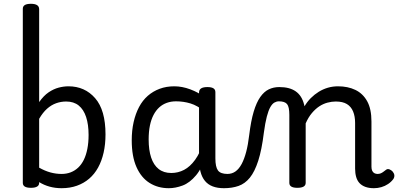

<svg xmlns="http://www.w3.org/2000/svg" viewBox="-20 -973 2095 1010"><path d="M143 15Q121 15 110.5 8.5Q100 2 100 -11V-927Q100 -940 110.5 -946.5Q121 -953 143 -953Q164 -953 175 -946Q186 -939 186 -924V-436Q210 -470 236 -487.5Q262 -505 288.5 -512Q315 -519 340 -519Q426 -519 480.5 -456.5Q535 -394 535 -266Q535 -214 525 -170Q515 -126 496 -91.5Q477 -57 449 -33Q421 -9 384.5 4Q348 17 304 17Q271 17 241.5 9Q212 1 186 -15V-11Q186 2 175 8.5Q164 15 143 15ZM186 -91Q216 -74 245 -66Q274 -58 304 -58Q330 -58 352 -66.5Q374 -75 391.5 -91.5Q409 -108 421 -132.5Q433 -157 439.5 -190Q446 -223 446 -263Q446 -318 433 -357.5Q420 -397 394 -418Q368 -439 328 -439Q301 -439 275.5 -430Q250 -421 227.5 -401Q205 -381 186 -348Z M868 17Q811 17 767 -10.5Q723 -38 698 -94Q673 -150 673 -235Q673 -287 683 -331Q693 -375 711.5 -410Q730 -445 757.5 -469Q785 -493 820 -506Q855 -519 897 -519Q938 -519 981 -503Q1024 -487 1058 -461V-386Q1018 -418 981.5 -429Q945 -440 906 -440Q880 -440 857.5 -432Q835 -424 817.5 -408Q800 -392 787.5 -368Q775 -344 768.5 -312Q762 -280 762 -239Q762 -184 775 -144.5Q788 -105 814.5 -84Q841 -63 881 -63Q917 -63 948.5 -79.5Q980 -96 1006.5 -132.5Q1033 -169 1052 -229L1068 -168Q1045 -91 1011.5 -51Q978 -11 940.5 3Q903 17 868 17ZM1158 17Q1124 17 1099 7.5Q1074 -2 1058 -21.5Q1042 -41 1034.5 -70.5Q1027 -100 1027 -140V-486Q1027 -501 1038 -508Q1049 -515 1071 -515Q1092 -515 1102.5 -508.5Q1113 -502 1113 -488V-140Q1113 -95 1126.5 -76.5Q1140 -58 1177 -58Q1186 -58 1190.5 -46.5Q1195 -35 1193.5 -20.5Q1192 -6 1183.5 5.5Q1175 17 1158 17Z M1158 17Q1149 17 1145 5.5Q1141 -6 1143 -20.5Q1145 -35 1153 -46.5Q1161 -58 1176 -58Q1200 -58 1218.5 -71Q1237 -84 1251 -110Q1265 -136 1275 -174Q1285 -212 1291 -263Q1300 -337 1314.5 -385.5Q1329 -434 1349 -462.5Q1369 -491 1394 -503Q1419 -515 1449 -515Q1458 -515 1462.5 -503.5Q1467 -492 1466.5 -477.5Q1466 -463 1461 -451.5Q1456 -440 1447 -440Q1435 -440 1423.5 -433.5Q1412 -427 1402 -409.5Q1392 -392 1383.5 -359.5Q1375 -327 1368 -275Q1357 -185 1338.5 -127.5Q1320 -70 1294.5 -38.5Q1269 -7 1235 5Q1201 17 1158 17Z M1544 15Q1523 15 1512.5 8.5Q1502 2 1502 -11V-369Q1502 -411 1490 -425.5Q1478 -440 1447 -440Q1432 -440 1425 -451.5Q1418 -463 1418 -477.5Q1418 -492 1426 -503.5Q1434 -515 1449 -515Q1476 -515 1497.5 -509.5Q1519 -504 1535.5 -492.5Q1552 -481 1563 -463.5Q1574 -446 1580 -422L1582 -414Q1596 -438 1615 -457Q1634 -476 1656.5 -490Q1679 -504 1704.5 -511.5Q1730 -519 1758 -519Q1810 -519 1849.5 -500Q1889 -481 1911.5 -440.5Q1934 -400 1934 -334V-96Q1934 -83 1938 -74.5Q1942 -66 1949.5 -62Q1957 -58 1966 -58Q1975 -58 1982.5 -61Q1990 -64 1997 -69.5Q2004 -75 2011 -80Q2019 -86 2029 -82Q2039 -78 2046 -70Q2054 -60 2054.5 -50Q2055 -40 2049 -31Q2038 -16 2021.5 -5Q2005 6 1986 11.5Q1967 17 1947 17Q1921 17 1902 10Q1883 3 1871 -10Q1859 -23 1853.5 -42.5Q1848 -62 1848 -86V-326Q1848 -361 1837.5 -386.5Q1827 -412 1805 -425.5Q1783 -439 1746 -439Q1725 -439 1702.5 -433Q1680 -427 1659.5 -413.5Q1639 -400 1620.5 -378Q1602 -356 1588 -324V-11Q1588 2 1577 8.5Q1566 15 1544 15Z"/></svg>

Font: Playwrite US Modern
Style: Regular
Weight: 400
Designer: Veronika Burian, José Scaglione
Foundry: TypeTogether
Version: Version 1.002